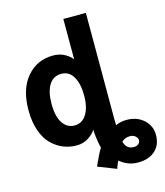

<svg xmlns="http://www.w3.org/2000/svg" viewBox="-148 -935 1108 1286"><g transform="rotate(-15 406.0 -292.5)"><path d="M583 72.3Q597.7 127 648.4 127Q669.9 127 681.6 116.2Q693.4 105.5 693.4 89.8Q693.4 76.2 678.7 63Q664.1 49.8 640.6 49.8Q607.4 49.8 583 72.3ZM30.3 -293.9Q30.3 -439.5 101.1 -522.5Q171.9 -605.5 283.2 -605.5Q327.1 -605.5 361.3 -587.4Q395.5 -569.3 414.1 -543.9V-824.2H570.3V-90.8Q570.3 -48.8 571.3 -44.9Q604.5 -61.5 646.5 -61.5Q719.7 -61.5 766.1 -19Q812.5 23.4 812.5 85.9Q812.5 155.3 768.6 194.8Q724.6 234.4 649.4 234.4Q580.1 234.4 524.4 187.5Q513.7 205.1 502.9 239.3L376 189.5Q414.1 103.5 434.6 73.2Q424.8 44.9 416 -39.1V-56.6Q402.3 -31.2 366.2 -6.8Q330.1 17.6 282.2 17.6Q234.4 17.6 191.4 0.5Q148.4 -16.6 111.3 -52.2Q74.2 -87.9 52.2 -149.9Q30.3 -211.9 30.3 -293.9ZM190.4 -293.9Q190.4 -207 221.2 -161.1Q252 -115.2 303.7 -115.2Q355.5 -115.2 385.7 -162.6Q416 -210 416 -293.9Q416 -374 387.7 -423.3Q359.4 -472.7 304.7 -472.7Q249 -472.7 219.7 -425.3Q190.4 -377.9 190.4 -293.9Z"/></g></svg>

Font: Gothic A1 Black
Style: Regular
Weight: 900
Version: Version 2.50